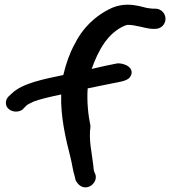

<svg xmlns="http://www.w3.org/2000/svg" viewBox="-20 -766 731 819"><path d="M627 -643H643C667 -643 686 -662 686 -686C686 -708 668 -729 643 -729H632C626 -730 617 -730 607 -732C589 -736 560 -746 524 -746C503 -746 481 -742 459 -733C384 -699 330 -643 298 -577C277 -539 262 -496 250 -446C170 -429 76 -412 30 -367L16 -354C9 -347 5 -337 5 -327C5 -304 27 -290 48 -290C59 -290 70 -293 79 -301V-302L93 -316C96 -319 106 -325 124 -333C154 -344 193 -353 241 -363C238 -265 261 -172 281 -93C287 -70 291 -37 299 -13L302 1C304 8 315 21 319 24C353 51 398 14 387 -22L382 -33C380 -38 379 -46 378 -60C371 -121 358 -166 366 -228C356 -276 350 -334 354 -389C396 -397 444 -408 462 -411C486 -416 524 -420 535 -438C549 -457 541 -481 511 -491C499 -495 484 -498 472 -494L433 -486C417 -483 398 -478 371 -472C400 -553 440 -626 513 -657C519 -659 524 -660 524 -660C560 -660 593 -646 627 -643Z"/></svg>

Font: Stray Cat
Style: BlkExt
Weight: 900
Version: Version 1.0